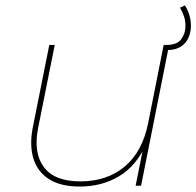

<svg xmlns="http://www.w3.org/2000/svg" viewBox="-20 -682 721 705"><path d="M273 3Q202 3 159.5 -24.5Q117 -52 102.5 -100.5Q88 -149 100 -212L161 -517H181L120 -212Q102 -121 141 -68.5Q180 -16 275 -16Q373 -16 438 -70.5Q503 -125 524 -230L581 -517H601L498 0H478L508 -150L518 -155Q481 -73 417.5 -35Q354 3 273 3ZM581 -498V-517H591Q630 -517 645.5 -538Q661 -559 661 -587Q661 -607 655 -623.5Q649 -640 641 -654L659 -662Q669 -647 675 -627.5Q681 -608 681 -588Q681 -564 672 -543.5Q663 -523 643.5 -510.5Q624 -498 591 -498Z"/></svg>

Font: Montserrat Thin Thin
Style: Italic
Weight: 250
Italic angle: -11.3°
Version: Version 9.000